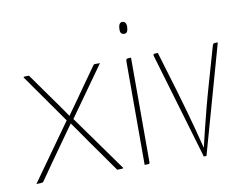

<svg xmlns="http://www.w3.org/2000/svg" viewBox="-74 -775 1153 889"><g transform="rotate(-10 502.0 -330.5)"><path d="M30 0 223 -271 232 -279Q232 -279 246.5 -299.5Q261 -320 282.5 -350Q304 -380 324 -409L385 -495Q387 -498 388.5 -499Q390 -500 396 -500Q402 -500 417 -500L247 -261L240 -255Q240 -255 229.5 -240.5Q219 -226 202.5 -202.5Q186 -179 166 -151Q146 -123 127 -96L64 -6Q62 -3 59 -2Q56 -1 49.5 -0.5Q43 0 30 0ZM410 0 341 -98Q322 -124 303 -151.5Q284 -179 268 -202Q252 -225 242 -239Q232 -253 232 -253L224 -259L58 -495Q57 -497 57.5 -498Q58 -499 64 -499.5Q70 -500 83 -500L149 -407Q169 -379 190 -349.5Q211 -320 225 -299.5Q239 -279 239 -279L247 -272L435 -9Q439 -5 438.5 -3Q438 -1 431.5 -0.5Q425 0 410 0Z M539 0V-485Q539 -493 541 -496Q543 -499 548.5 -499.5Q554 -500 563 -500V-10Q563 -5 562 -3Q561 -1 556 -0.5Q551 0 539 0ZM550 -614Q540 -615 536 -622Q532 -629 533 -642Q534 -656 538.5 -663Q543 -670 552 -670Q562 -670 566.5 -662Q571 -654 570 -640Q569 -627 565 -620.5Q561 -614 550 -614Z M815 9Q815 9 811.5 -4.5Q808 -18 801 -40L668 -490Q667 -495 668.5 -497Q670 -499 675 -499.5Q680 -500 689 -500L746 -310Q761 -259 775 -209.5Q789 -160 799.5 -120Q810 -80 816 -56Q822 -32 822 -32H823Q823 -32 828.5 -56Q834 -80 844 -120Q854 -160 867 -210Q880 -260 895 -312L946 -490Q948 -495 949.5 -497Q951 -499 956 -499.5Q961 -500 971 -500L828 9Q828 9 821.5 9Q815 9 815 9Z"/></g></svg>

Font: Yanone Kaffeesatz ExtraLight ExtraLight
Style: Regular
Weight: 250
Version: Version 2.003